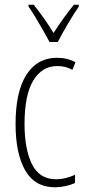

<svg xmlns="http://www.w3.org/2000/svg" viewBox="-20 -784 360 814"><path d="M214 10Q128 10 87 -61.5Q46 -133 46 -258Q46 -395 92 -467Q138 -539 221 -539Q266 -539 300 -520L287 -488Q258 -504 223 -504Q158 -504 121 -442.5Q84 -381 84 -259Q84 -152 115.5 -88Q147 -24 218 -24Q257 -24 298 -43V-8Q280 0 257.5 5Q235 10 214 10ZM190 -606Q177 -630 161 -658.5Q145 -687 129 -713Q113 -739 101 -756V-764H123Q142 -740 165 -708Q188 -676 207 -644Q228 -677 247.5 -704Q267 -731 293 -764H314V-756Q292 -724 267.5 -682.5Q243 -641 225 -606Z"/></svg>

Font: Noto Sans Malayalam ExtraCondensed ExtraLight
Style: Regular
Weight: 200
Width: 2
Designer: Jelle Bosma - Monotype Design Team
Foundry: Monotype Imaging Inc.
Version: Version 2.104; ttfautohint (v1.8.4.7-5d5b)